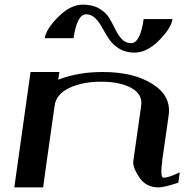

<svg xmlns="http://www.w3.org/2000/svg" viewBox="-20 -812 799 832"><path d="M237.3 -500 232.4 -466.8Q317.4 -500 424.8 -500Q558.6 -500 640.6 -448.2Q722.7 -396.5 710.9 -312.5L683.6 -121.1Q672.9 -42 688.5 -42Q711.9 -42 758.8 -65.4L752.9 -20.5Q691.4 0 667 0Q612.3 0 583.5 -43.5Q554.7 -86.9 557.6 -113.3L591.8 -354.5Q598.6 -403.3 549.3 -430.7Q500 -458 418.9 -458Q337.9 -458 280.8 -431.2Q223.6 -404.3 216.8 -354.5L177.7 -79.1L167 0H42L112.3 -500ZM353.5 -750Q313.5 -750 298.8 -646.5H173.8Q179.7 -686.5 232.9 -739.3Q286.1 -792 338.9 -792Q380.9 -792 410.2 -774.9Q439.5 -757.8 454.1 -732.9Q468.8 -708 480.5 -683.6Q492.2 -659.2 508.3 -642.1Q524.4 -625 547.9 -625Q587.9 -625 602.5 -729.5H727.5Q721.7 -689.5 668.9 -636.7Q616.2 -584 563.5 -584Q524.4 -584 496.6 -601.1Q468.8 -618.2 452.6 -642.6Q436.5 -667 423.3 -691.4Q410.2 -715.8 393.1 -732.9Q376 -750 353.5 -750Z"/></svg>

Font: okolaks
Style: BoldItalic
Weight: 600
Width: 8
Italic angle: -8°
Version: Version 000.6.0